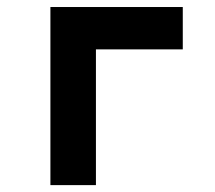

<svg xmlns="http://www.w3.org/2000/svg" viewBox="-20 -538 626 558"><path d="M126.5 0V-517.6H511.2V-394.5H258.8V0Z"/></svg>

Font: Cascadia Code NF
Style: Bold
Weight: 700
Monospace: yes
Designer: Aaron Bell
Foundry: Saja Typeworks
Version: Version 2404.023; ttfautohint (v1.8.4)